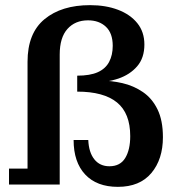

<svg xmlns="http://www.w3.org/2000/svg" viewBox="-20 -717 674 746"><path d="M15 0V-62H87V-477Q87 -588 153 -642.5Q219 -697 330 -697Q391 -697 438.5 -679Q486 -661 513.5 -627Q541 -593 541 -544Q541 -492 513 -459.5Q485 -427 439.5 -411.5Q394 -396 337 -396L366 -404Q412 -404 455.5 -394Q499 -384 535 -359.5Q571 -335 592 -292Q613 -249 613 -184Q613 -98 568 -44.5Q523 9 438 9L405 -71Q447 -71 466.5 -103Q486 -135 486 -188Q486 -277 434.5 -319Q383 -361 280 -361V-423Q330 -423 360 -436.5Q390 -450 404 -476.5Q418 -503 418 -539Q418 -588 391.5 -613Q365 -638 322 -638Q272 -638 242 -604.5Q212 -571 212 -505V0ZM438 9Q356 9 311 -39Q266 -87 266 -173H323Q325 -125 346.5 -98Q368 -71 405 -71Z"/></svg>

Font: Montagu Slab Medium
Style: Regular
Weight: 500
Version: Version 1.000